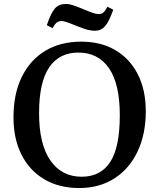

<svg xmlns="http://www.w3.org/2000/svg" viewBox="-20 -934 803 968"><path d="M379 14Q277 14 202.5 -30.5Q128 -75 88 -155Q48 -235 48 -342Q48 -461 90 -546.5Q132 -632 208.5 -678Q285 -724 390 -724Q488 -724 561 -681.5Q634 -639 674.5 -560Q715 -481 715 -373Q715 -258 674 -171Q633 -84 557.5 -35Q482 14 379 14ZM392 -43Q487 -43 535.5 -117Q584 -191 584 -353Q584 -511 529.5 -590Q475 -669 375 -669Q279 -669 228 -594.5Q177 -520 177 -363Q177 -207 234 -125Q291 -43 392 -43ZM459 -779Q438 -779 417.5 -785Q397 -791 367 -803Q333 -817 316.5 -822.5Q300 -828 291 -828Q277 -828 267 -821Q257 -814 245 -792L216 -807Q237 -869 257 -891.5Q277 -914 311 -914Q329 -914 348.5 -907.5Q368 -901 400 -888Q433 -874 449.5 -868.5Q466 -863 478 -863Q491 -863 500 -870Q509 -877 522 -900L551 -885Q529 -823 509 -801Q489 -779 459 -779Z"/></svg>

Font: Literata 36pt Medium
Style: Regular
Weight: 500
Designer: Latin by Veronika Burian and Jose Scaglione. Greek by Irene Vlachou. Cyrillic by Vera Evstafieva.
Foundry: TypeTogether
Version: Version 3.002